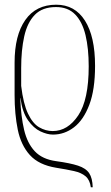

<svg xmlns="http://www.w3.org/2000/svg" viewBox="-20 -562 472 816"><path d="M366 234Q362 203 344 187.5Q326 172 294.5 165Q263 158 219 151Q145 139 107 97Q69 55 55.5 -11Q42 -77 42 -158V-296Q42 -412 87.5 -477Q133 -542 219 -542Q298 -542 341 -474.5Q384 -407 384 -282Q384 -181 359.5 -116.5Q335 -52 294.5 -21Q254 10 205 10Q181 10 152 -3.5Q123 -17 99 -51Q75 -85 67 -145H66Q69 -67 82.5 -10Q96 47 128 81Q160 115 219 123Q278 131 311.5 142Q345 153 359 174Q373 195 374 234ZM204 -5Q268 -5 312.5 -71.5Q357 -138 357 -280Q357 -356 343.5 -412.5Q330 -469 299.5 -500.5Q269 -532 218 -532Q160 -532 128 -499Q96 -466 83 -407.5Q70 -349 70 -273V-197Q79 -121 99 -79Q119 -37 146.5 -21Q174 -5 204 -5Z"/></svg>

Font: Noto Serif Display Condensed Thin
Style: Regular
Weight: 100
Width: 3
Designer: Monotype Design Team
Foundry: Monotype Imaging Inc.
Version: Version 2.009